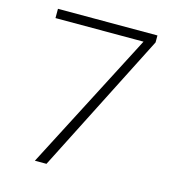

<svg xmlns="http://www.w3.org/2000/svg" viewBox="-105 -790 810 880"><g transform="rotate(15 300.0 -350.0)"><path d="M140 0 487 -670 496 -656H62V-700H534V-667L195 0Z"/></g></svg>

Font: SUSE ExtraLight
Style: Regular
Weight: 250
Designer: Rene Bieder
Foundry: SUSE
Version: Version 1.000